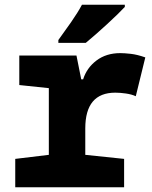

<svg xmlns="http://www.w3.org/2000/svg" viewBox="-20 -786 640 806"><path d="M44 0H501V-119L338 -136V-247Q338 -397 464 -397Q484 -397 508.5 -393.5Q533 -390 550 -382L590 -545Q556 -557 529 -560Q502 -563 485 -563Q426 -563 385 -532Q344 -501 329 -453H321L301 -553H61V-429L185 -416V-136L44 -119ZM225 -606H340Q380 -639 429.5 -684.5Q479 -730 504 -757V-766H324Q307 -734 278.5 -693Q250 -652 225 -618Z"/></svg>

Font: Noto Sans Mono Extra
Style: Regular
Weight: 800
Designer: Monotype Design Team
Foundry: Monotype Imaging Inc.
Version: Version 1.900